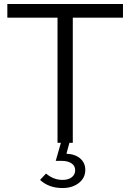

<svg xmlns="http://www.w3.org/2000/svg" viewBox="-20 -720 657 968"><path d="M295 228Q226 228 182 187L212 155Q250 187 295 187Q325 187 342 173.5Q359 160 359 138Q359 116 340.5 103.5Q322 91 290 91H261L287 0H270V-631H17V-700H600V-631H347V0H330L315 55Q359 57 384.5 79Q410 101 410 137Q410 177 377.5 202.5Q345 228 295 228Z"/></svg>

Font: Red Hat Display Variable
Style: Regular
Weight: 400
Designer: Pentagram, MCKL
Foundry: Pentagram, MCKL
Version: Version 1.021